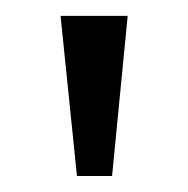

<svg xmlns="http://www.w3.org/2000/svg" viewBox="-20 -720 235 240"><path d="M55.7 -700.2H139.6L120.1 -500H76.2Z"/></svg>

Font: TriodPostnaja
Style: Medium
Weight: 500
Version: 20110805